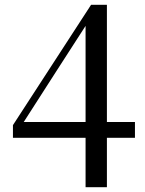

<svg xmlns="http://www.w3.org/2000/svg" viewBox="-20 -763 606 801"><path d="M337 18H426V-188H543V-254H426V-743H360L34 -241V-188H337ZM79 -254 217 -469 337 -655V-254Z"/></svg>

Font: Noto Serif JP Medium
Style: Regular
Weight: 500
Designer: Ryoko NISHIZUKA 西塚涼子 (kana & ideographs); Frank Grießhammer (Latin, Greek & Cyrillic); Wenlong ZHANG 张文龙 (bopomofo); San
Foundry: Adobe
Version: Version 2.001;hotconv 1.1.0;makeotfexe 2.6.0